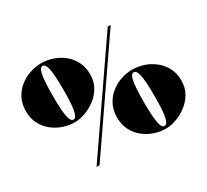

<svg xmlns="http://www.w3.org/2000/svg" viewBox="-150 -995 1339 1241"><g transform="rotate(-30 519.5 -375.0)"><path d="M250.5 0 767 -750H789L273 0ZM275 -320Q232.5 -320 190 -334.2Q147.5 -348.5 112.5 -376.5Q77.5 -404.5 56.2 -445.5Q35 -486.5 35 -540Q35 -593.5 56.2 -634.5Q77.5 -675.5 112.5 -703.5Q147.5 -731.5 190 -745.8Q232.5 -760 275 -760Q317.5 -760 360 -745.8Q402.5 -731.5 437.5 -703.5Q472.5 -675.5 493.5 -634.5Q514.5 -593.5 514.5 -540Q514.5 -486.5 490.8 -445.5Q467 -404.5 429.8 -376.5Q392.5 -348.5 351.2 -334.2Q310 -320 275 -320ZM275 -339.5Q284 -339.5 291.2 -348.2Q298.5 -357 304 -379Q309.5 -401 312.2 -440.2Q315 -479.5 315 -540Q315 -601 312.2 -640Q309.5 -679 304 -701Q298.5 -723 291.2 -731.8Q284 -740.5 275 -740.5Q266 -740.5 258.8 -731.8Q251.5 -723 246.2 -701Q241 -679 238.2 -640Q235.5 -601 235.5 -540Q235.5 -479.5 238.2 -440.2Q241 -401 246.2 -379Q251.5 -357 258.8 -348.2Q266 -339.5 275 -339.5ZM764.5 10Q722 10 679.5 -4.2Q637 -18.5 602 -46.5Q567 -74.5 546 -115.5Q525 -156.5 525 -210Q525 -263.5 546 -304.5Q567 -345.5 602 -373.5Q637 -401.5 679.5 -415.8Q722 -430 764.5 -430Q807 -430 849.5 -415.8Q892 -401.5 927.2 -373.5Q962.5 -345.5 983.8 -304.5Q1005 -263.5 1005 -210Q1005 -156.5 981 -115.5Q957 -74.5 919.5 -46.5Q882 -18.5 840.8 -4.2Q799.5 10 764.5 10ZM764.5 -9.5Q773.5 -9.5 780.8 -18.2Q788 -27 793.5 -49Q799 -71 801.8 -110.2Q804.5 -149.5 804.5 -210Q804.5 -271 801.8 -310Q799 -349 793.5 -371Q788 -393 780.8 -401.8Q773.5 -410.5 764.5 -410.5Q755.5 -410.5 748.2 -401.8Q741 -393 735.8 -371Q730.5 -349 727.8 -310Q725 -271 725 -210Q725 -149.5 727.8 -110.2Q730.5 -71 735.8 -49Q741 -27 748.2 -18.2Q755.5 -9.5 764.5 -9.5Z"/></g></svg>

Font: Bodoni Moda Black
Style: Regular
Weight: 900
Version: Version 2.005